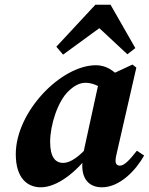

<svg xmlns="http://www.w3.org/2000/svg" viewBox="-20 -773 627 808"><path d="M151.5 15.2C219.7 15.2 299.3 -46.8 359.2 -127L353.1 -159.1C314.1 -115.4 277.8 -87.5 245.9 -87.5C212.1 -87.5 191 -112.9 191 -176C191 -247 223.2 -348.1 269.8 -390.9C294.5 -414.4 317.7 -424.6 339.6 -424.6C366.7 -424.6 393.5 -413 417.1 -396.3L484.8 -445.8C456.6 -478.9 423.4 -498.5 384 -498.5C236.5 -498.5 46.4 -302.5 46.4 -124.2C46.4 -21.3 97.1 15.2 151.5 15.2ZM408.9 15.2C483.8 15.2 550.9 -55.3 586.6 -118.4L556.1 -138.8C525.4 -99.4 503 -75.9 484.5 -75.9C472.9 -75.9 466.3 -83.2 466.3 -96.5C466.3 -107 469.3 -120.8 473.8 -139.3L553.8 -488.7L537.3 -501.3L397.7 -436.2L336.2 -154.4C329.9 -125 326.2 -101.1 326.2 -75.7C326.2 -14.4 359.5 15.2 408.9 15.2ZM516 -544.6 549.5 -570.6 445.2 -753.1H381.4L217.1 -576.4L245.4 -543.1L445.8 -689.3H360.8L516 -544.6Z"/></svg>

Font: Source Serif Variable
Style: Italic
Weight: 389
Italic angle: -12°
Designer: Frank Grießhammer
Foundry: Adobe Systems Incorporated
Version: Version 3.001;hotconv 1.0.111;makeotfexe 2.5.65597